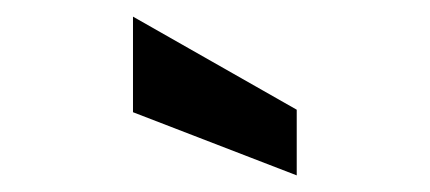

<svg xmlns="http://www.w3.org/2000/svg" viewBox="-20 -781 517 231"><path d="M337 -649V-570L140 -646V-761Z"/></svg>

Font: Cabin
Style: Bold
Weight: 700
Designer: Pablo Impallari
Foundry: Pablo Impallari. http://www.impallari.com Igino Marini. http://www.ikern.com
Version: Version 3.001;hotconv 1.0.109;makeotfexe 2.5.65596